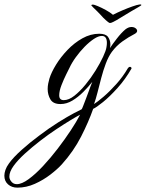

<svg xmlns="http://www.w3.org/2000/svg" viewBox="-150 -473 669 882"><path d="M489 -452Q501 -454 499 -449Q499 -448 484.5 -439.5Q470 -431 452.5 -421Q435 -411 426 -405Q404 -391 385.5 -380.5Q367 -370 360 -368Q356 -367 352 -368Q348 -370 336 -380.5Q324 -391 312 -405Q307 -411 296.5 -421Q286 -431 277.5 -439.5Q269 -448 269 -449Q271 -452 277 -452Q282 -452 299 -445Q316 -438 336 -427Q356 -416 369 -405Q388 -415 412.5 -425.5Q437 -436 458.5 -443.5Q480 -451 489 -452ZM-70 389Q-96 389 -113 374Q-130 359 -130 334Q-130 322 -125 307.5Q-120 293 -109 278Q-89 250 -50.5 215.5Q-12 181 30 150Q76 115 118.5 88.5Q161 62 190.5 46.5Q220 31 225 29Q227 27 232.5 12.5Q238 -2 245 -20Q252 -38 257.5 -53.5Q263 -69 265 -74L274 -97Q256 -74 232.5 -50.5Q209 -27 182.5 -11Q156 5 128 5Q94 5 81.5 -16.5Q69 -38 69 -64Q69 -77 71.5 -89.5Q74 -102 77 -112Q86 -141 107.5 -176Q129 -211 160 -243.5Q191 -276 228.5 -297Q266 -318 306 -318Q336 -318 346.5 -303Q357 -288 357 -269Q357 -265 356.5 -261Q356 -257 355 -252Q366 -269 386.5 -295.5Q407 -322 426 -338Q440 -349 454 -349Q465 -349 472.5 -343.5Q480 -338 480 -331Q480 -324 470 -318Q439 -302 412 -282.5Q385 -263 364 -235Q348 -213 336 -181Q324 -149 315 -114.5Q306 -80 298 -48.5Q290 -17 282 5Q298 -5 326 -29Q354 -53 384.5 -87Q415 -121 437 -159Q441 -164 443 -165Q445 -166 447 -166Q450 -166 452.5 -163.5Q455 -161 454 -158Q426 -109 390 -69Q354 -29 323 -4Q292 21 278 27Q257 87 222.5 154.5Q188 222 134 282Q114 304 81.5 329Q49 354 10 371.5Q-29 389 -70 389ZM143 -13Q166 -13 191.5 -33Q217 -53 242.5 -84Q268 -115 289 -149Q310 -183 323.5 -212Q337 -241 339 -256Q340 -261 340.5 -266.5Q341 -272 341 -276Q341 -308 318 -308Q302 -308 281 -294Q260 -280 238.5 -258Q217 -236 198.5 -210.5Q180 -185 169 -161Q166 -155 154.5 -132Q143 -109 132.5 -82Q122 -55 122 -35Q122 -13 143 -13ZM-73 373Q-50 373 -18.5 350Q13 327 47.5 290Q82 253 115 210Q148 167 175 126Q202 85 218 54Q204 61 175 78.5Q146 96 109 120.5Q72 145 34.5 174Q-3 203 -35.5 232.5Q-68 262 -87.5 289Q-107 316 -107 338Q-107 348 -101 357Q-91 373 -73 373Z"/></svg>

Font: Fleur De Leah
Style: Regular
Weight: 400
Designer: Robert E. Leuschke
Foundry: Robert E. Leuschke
Version: Version 1.010; ttfautohint (v1.8.3)